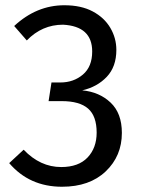

<svg xmlns="http://www.w3.org/2000/svg" viewBox="-20 -699 539 731"><path d="M216 12Q92 12 15 -78L70 -129Q133 -63 213 -63Q279 -63 313.5 -99.5Q348 -136 348 -194Q348 -257 315.5 -285.5Q283 -314 215 -314H165L176 -385H210Q260 -385 295.5 -415Q331 -445 331 -503Q331 -599 220 -605Q140 -605 82 -545L34 -600Q119 -679 225 -679Q289 -679 333 -655.5Q377 -632 400 -593Q423 -554 423 -509Q423 -445 386.5 -406.5Q350 -368 293 -355Q358 -349 401 -308.5Q444 -268 444 -193Q444 -105 382.5 -46.5Q321 12 216 12Z"/></svg>

Font: Trujillo
Style: Regular
Weight: 400
Designer: Fira Sans original fonts by bBox Type GmbH, Carrois Corporate GbR, & Edenspiekermann AG / Changes by Cristiano Sobral
Foundry: Fira Sans original fonts by bBox Type GmbH, Carrois Corporate GbR, & Edenspiekermann AG / Changes by Cristiano Sobral
Version: Version 4.301;October 17, 2021;FontCreator 14.0.0.2814 64-bi